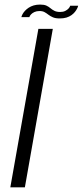

<svg xmlns="http://www.w3.org/2000/svg" viewBox="-20 -798 353 818"><path d="M24 0H86L205 -675H143.5ZM234.5 -719.5Q251 -719.5 263.2 -723.2Q275.5 -727 284.5 -733.5Q293.5 -740 299.2 -747.2Q305 -754.5 308.5 -761.5Q312 -768.5 313 -773.5H279Q278 -768.5 272.5 -762.2Q267 -756 258 -751.5Q249 -747 237 -747Q221.5 -747 212 -751.8Q202.5 -756.5 195 -763Q187.5 -769.5 177.8 -774Q168 -778.5 151 -778.5Q135.5 -778.5 123.2 -774.8Q111 -771 102 -765Q93 -759 86.5 -752Q80 -745 76.2 -738Q72.5 -731 71 -725H105Q106.5 -730.5 112 -736.5Q117.5 -742.5 126.8 -746.8Q136 -751 148.5 -751Q161.5 -751 170 -746.2Q178.5 -741.5 186.5 -735.2Q194.5 -729 205.5 -724.2Q216.5 -719.5 234.5 -719.5Z"/></svg>

Font: Anybody UltraCondensed Thin Light
Style: Italic
Weight: 300
Italic angle: -10°
Version: Version 1.111